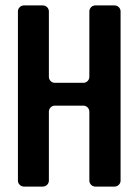

<svg xmlns="http://www.w3.org/2000/svg" viewBox="-20 -687 510 707"><path d="M68 0H138C150 0 160 -10 160 -22V-276C160 -288 170 -298 182 -298H287C299 -298 309 -288 309 -276V-22C309 -10 319 0 331 0H402C414 0 424 -10 424 -22V-645C424 -657 414 -667 402 -667H331C319 -667 309 -657 309 -645V-404C309 -392 299 -382 287 -382H182C170 -382 160 -392 160 -404V-645C160 -657 150 -667 138 -667H68C56 -667 46 -657 46 -645V-22C46 -10 56 0 68 0Z"/></svg>

Font: DIN Rundschrift
Style: Breit
Weight: 400
Width: 7
Version: Version 1.027